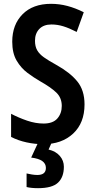

<svg xmlns="http://www.w3.org/2000/svg" viewBox="-20 -837 499 1004"><path d="M422 -291Q422 -194 362.5 -138.5Q303 -83 206 -83Q163 -83 119 -92.5Q75 -102 38 -121V-242Q78 -221 122 -206Q166 -191 208 -191Q257 -191 280 -217.5Q303 -244 303 -283Q303 -326 274 -353.5Q245 -381 190 -412Q157 -431 123.5 -456Q90 -481 67 -520Q44 -559 44 -619Q44 -708 98 -762.5Q152 -817 247 -817Q290 -817 332 -806Q374 -795 418 -773L381 -670Q342 -690 311 -699.5Q280 -709 249 -709Q208 -709 185.5 -685.5Q163 -662 163 -624Q163 -594 174.5 -574Q186 -554 210 -537Q234 -520 274 -498Q346 -458 384 -411.5Q422 -365 422 -291ZM314 35Q314 89 283.5 118Q253 147 179 147Q143 147 119 141V70Q131 73 147 75.5Q163 78 175 78Q220 78 220 41Q220 -4 143 -13L180 -93H251L234 -55Q272 -46 293 -21.5Q314 3 314 35Z"/></svg>

Font: Noto Sans Kannada UI Condensed SemiBold
Style: Regular
Weight: 600
Width: 3
Designer: Jelle Bosma - Monotype Design Team
Foundry: Monotype Imaging Inc.
Version: Version 2.005; ttfautohint (v1.8.4.7-5d5b)